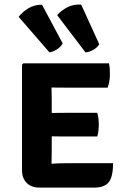

<svg xmlns="http://www.w3.org/2000/svg" viewBox="-20 -829 560 850"><path d="M480.5 -106.5Q480.5 -46 461.2 -22.2Q442 1.5 397.5 1.5H154.5Q119 1.5 98.2 -19.2Q77.5 -40 77.5 -75V-543L83.5 -548.5H462.5Q465.5 -534 466 -521Q466.5 -508 466.5 -496.5Q466.5 -485 464.2 -470.2Q462 -455.5 456.5 -441H268.5Q258.5 -441 242 -441.2Q225.5 -441.5 208 -441.5Q208 -428 208.5 -416.2Q209 -404.5 209 -389V-329Q245.5 -329.5 268.5 -329.5H410.5Q414.5 -317.5 416 -302.8Q417.5 -288 417.5 -278Q417.5 -266.5 416 -251.8Q414.5 -237 410.5 -225H268.5Q259 -225 242.5 -225Q226 -225 209 -225.5V-157.5Q209 -142 208.5 -130.5Q208 -119 208 -104.5V-104Q223 -105 237.5 -105.8Q252 -106.5 272.5 -106.5ZM339.5 -808.5 419.5 -633Q411 -618.5 392.8 -608.2Q374.5 -598 358.5 -597L233 -762Q251 -782.5 278.2 -796.8Q305.5 -811 339.5 -808.5ZM166 -808 257.5 -637Q249.5 -621.5 232 -610.5Q214.5 -599.5 199 -597L62.5 -754.5Q79.5 -776.5 106 -792.5Q132.5 -808.5 166 -808Z"/></svg>

Font: Signika SC SemiBold
Style: Regular
Weight: 600
Designer: Anna Giedryś
Foundry: Anna Giedryś
Version: Version 2.000; ttfautohint (v1.8.3) -l 8 -r 50 -G 200 -x 9 -